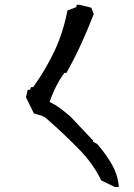

<svg xmlns="http://www.w3.org/2000/svg" viewBox="-20 -729 543 777"><path d="M92.3 -365.7H101.6L105.5 -376.5H114.3Q165 -447.3 200.2 -522Q235.8 -597.2 252.9 -686.5L289.6 -700.7V-709.5H301.8H302.2L349.6 -697.8L359.4 -671.9Q335 -609.4 308.6 -551.5Q282.2 -493.7 249 -434.1H240.7Q204.1 -384.8 180.7 -316.4Q202.1 -306.6 223.4 -290.8Q244.6 -274.9 265.6 -256.8L356 -161.1V-156.2L373.5 -146Q405.8 -109.4 430.2 -67.9Q455.6 -25.4 460.4 22L460.9 27.8H446.3H444.8L389.6 1Q356.9 -67.4 297.4 -127.4Q237.3 -188.5 172.9 -245.1Q162.1 -255.9 148.7 -260.5Q135.3 -265.1 117.2 -270L85 -335.4Z"/></svg>

Font: Bakudai
Style: Medium
Weight: 500
Version: Version 1.48